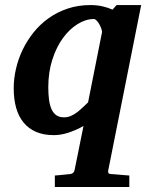

<svg xmlns="http://www.w3.org/2000/svg" viewBox="-20 -520 610 759"><path d="M382.8 -390.1Q384.3 -395 381.3 -404.3Q378.4 -413.6 373.5 -422.6Q368.7 -431.6 362.5 -438.2Q356.4 -444.8 351.1 -444.8Q319.3 -444.8 287.1 -425Q254.9 -405.3 229 -369.9Q203.1 -334.5 187 -284.7Q170.9 -234.9 170.9 -174.8Q170.9 -147.9 173.8 -126Q176.8 -104 183.6 -88.6Q190.4 -73.2 202.4 -64.7Q214.4 -56.2 232.9 -56.2Q248 -56.2 261 -62Q273.9 -67.9 285.4 -76.7Q296.9 -85.4 307.4 -95.7Q317.9 -106 328.1 -115.2ZM408.2 151.9Q406.2 158.7 408.4 163.3Q410.6 168 418.9 168Q427.2 168.5 438 169.4Q447.3 170.4 460.7 171.4Q474.1 172.4 491.2 173.8V219.2H196.8V173.8Q203.6 173.3 213.9 172.4Q224.1 171.4 233.9 170.4Q245.6 168.9 257.8 168Q272 166.5 274.9 151.9L310.1 -22Q279.8 -4.9 250 4.6Q220.2 14.2 192.9 14.2Q152.8 14.2 123 1.5Q93.3 -11.2 73.5 -35.2Q53.7 -59.1 43.9 -93.5Q34.2 -127.9 34.2 -170.9Q34.2 -208.5 43 -247.3Q51.8 -286.1 69.3 -322.8Q86.9 -359.4 112.5 -391.6Q138.2 -423.8 172.1 -448Q206.1 -472.2 247.6 -486.1Q289.1 -500 337.9 -500Q362.8 -500 385.3 -494.9Q407.7 -489.7 424.8 -481.9L440.9 -500H538.1Z"/></svg>

Font: Charis SIL Cyr
Style: Bold Italic
Weight: 700
Italic angle: -11°
Foundry: SIL International
Version: Version 5.000